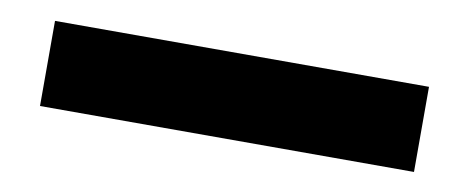

<svg xmlns="http://www.w3.org/2000/svg" viewBox="-29 -451 661 271"><g transform="rotate(10 301.5 -315.0)"><path d="M34 -376V-254H570V-376Z"/></g></svg>

Font: Charger
Style: Hemi
Weight: 900
Designer: Jasper
Foundry: Cannot Into Space Fonts
Version: Version 0.99